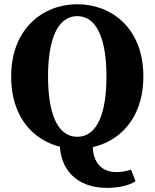

<svg xmlns="http://www.w3.org/2000/svg" viewBox="-20 -696 742 922"><path d="M492.8 206.2C546.8 206.2 597.4 196.2 630.9 174.2L609.1 118.3C584.3 128 556.9 130.3 536.9 130.3C460 130.3 414.4 69.9 427.9 -27.5L267.2 -31.7V-8.4C267.2 116.6 348 206.2 492.8 206.2ZM351.1 18.6C516.2 18.6 668.4 -98 668.4 -328.5C668.4 -561.6 515.2 -675.6 351.1 -675.6C187 -675.6 33.6 -559.1 33.6 -328.5C33.6 -95.5 186 18.6 351.1 18.6ZM351.1 -39.3C250.5 -39.3 210.7 -162.6 210.7 -328.5C210.7 -493.7 250.5 -618.4 351.1 -618.4C451.7 -618.4 491.2 -493.7 491.2 -328.5C491.2 -162.6 451.7 -39.3 351.1 -39.3Z"/></svg>

Font: Source Serif Variable
Style: Regular
Weight: 389
Designer: Frank Grießhammer
Foundry: Adobe Systems Incorporated
Version: Version 3.001;hotconv 1.0.111;makeotfexe 2.5.65597